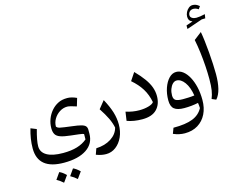

<svg xmlns="http://www.w3.org/2000/svg" viewBox="-182 -1359 2655 2112"><g transform="rotate(-15 1145.0 -303.0)"><path d="M650.4 -316.9Q617.7 -328.1 589.4 -335.2Q561 -342.3 546.9 -342.3Q500 -342.3 459.5 -316.4Q418.9 -290.5 394.3 -249.3Q369.6 -208 370.1 -161.1Q376 -153.8 384.3 -148.7Q392.6 -143.6 409.4 -139.6Q426.3 -135.7 457.8 -131.3Q489.3 -127 542.5 -120.1Q609.9 -112.3 645 -102.5Q680.2 -92.8 693.1 -77.1Q706.1 -61.5 706.1 -35.2V7.8Q706.1 120.6 613 182.9Q520 245.1 356.4 245.1Q61 245.1 61 4.4Q61 -51.3 69.6 -105.5Q78.1 -159.7 94.7 -216.8L160.2 -190.4Q125.5 -66.4 125.5 -2.9Q125.5 65.9 189.5 102.5Q253.4 139.2 373 139.2Q465.8 139.2 532.7 119.1Q599.6 99.1 647.9 58.1L648.4 -2.9Q641.6 -6.8 629.6 -9.3Q617.7 -11.7 588.6 -15.4Q559.6 -19 501 -25.4Q428.7 -33.2 388.4 -47.1Q348.1 -61 332.3 -87.4Q316.4 -113.8 316.4 -157.7Q316.4 -210.9 335 -260.3Q353.5 -309.6 387 -348.9Q420.4 -388.2 464.8 -410.6Q507.8 -433.6 570.8 -433.6Q618.7 -433.6 677.2 -406.7ZM223.6 405.3Q252.9 365.7 275.9 330.6Q309.6 343.3 350.1 383.8Q336.9 402.8 323.7 420.9Q310.5 439 297.4 457.5Q263.7 426.8 223.6 405.3ZM380.4 405.3Q401.9 376 432.6 330.6Q465.8 343.8 507.3 383.8Q477.5 425.8 454.1 457.5Q424.3 429.7 380.4 405.3Z M1044.9 -6.3Q1044.9 72.3 1016.1 135.7Q987.3 199.2 938 236.3Q888.7 273.4 827.6 273.4Q801.8 273.4 773.9 268.1Q746.1 262.7 713.9 250.5L737.8 183.1Q837.9 179.2 908 134Q978 88.9 996.6 16.6Q985.8 -37.1 959 -93.3Q932.1 -149.4 884.3 -221.7L953.6 -307.6Q1002.4 -217.3 1023.7 -146.7Q1044.9 -76.2 1044.9 -6.3Z M1530.8 -200.2Q1530.8 -106 1476.1 -49.8Q1421.4 6.3 1311 6.3Q1212.9 6.3 1137.2 -22L1151.9 -122.6Q1229.5 -98.1 1303.7 -98.1Q1362.3 -98.1 1409.4 -111.6Q1456.5 -125 1470.2 -146.5Q1453.6 -233.9 1411.4 -302Q1369.1 -370.1 1298.3 -430.7L1357.4 -519.5Q1419.9 -455.6 1458 -402.1Q1496.1 -348.6 1513.4 -299.6Q1530.8 -250.5 1530.8 -200.2Z M1723.1 276.4Q1658.2 276.4 1592.3 248L1616.2 184.6Q1756.3 185.1 1836.2 153.3Q1916 121.6 1953.1 50.8Q1952.6 34.7 1951.2 21Q1949.7 7.3 1947.3 -9.3Q1910.6 -1.5 1869.9 2.7Q1829.1 6.8 1787.6 6.8Q1710.4 6.8 1674.6 -22Q1638.7 -50.8 1638.7 -120.6Q1638.7 -195.8 1660.6 -259.5Q1682.6 -323.2 1719.7 -362.1Q1756.8 -400.9 1802.7 -400.9Q1843.8 -400.9 1879.9 -372.8Q1916 -344.7 1943.6 -294.2Q1971.2 -243.7 1987.1 -176Q2002.9 -108.4 2002.9 -28.8Q2002.9 61.5 1968.8 130.4Q1934.6 199.2 1871.8 237.8Q1809.1 276.4 1723.1 276.4ZM1929.7 -99.1Q1913.6 -197.3 1872.6 -252.9Q1831.5 -308.6 1782.2 -308.6Q1757.8 -308.6 1737.3 -288.1Q1716.8 -267.6 1704.6 -234.1Q1692.4 -200.7 1692.4 -161.6Q1692.4 -120.6 1716.8 -106.2Q1741.2 -91.8 1799.3 -91.8Q1829.6 -91.8 1864 -93.3Q1898.4 -94.7 1929.7 -99.1Z M2179.2 -754.4Q2187.5 -710.4 2195.1 -647.2Q2202.6 -584 2208.5 -514.2Q2214.4 -444.3 2217.5 -378.7Q2220.7 -313 2220.7 -264.6Q2220.7 -170.4 2203.9 -101.3Q2187 -32.2 2150.9 8.3L2103 -12.2Q2120.6 -54.7 2128.4 -104Q2136.2 -153.3 2136.2 -231.4Q2136.2 -300.8 2131.1 -379.4Q2126 -458 2116.2 -537.1Q2106.4 -616.2 2091.8 -687ZM2105.5 -964.4Q2105.5 -943.4 2125.5 -930.9Q2145.5 -918.5 2172.4 -918.5Q2210.9 -918.5 2272.5 -933.1L2265.1 -887.2L2225.1 -886.2L2045.9 -824.7V-865.2L2121.1 -891.1Q2077.1 -906.7 2077.1 -955.1Q2077.1 -981.4 2089.6 -1006.6Q2102.1 -1031.7 2122.6 -1048.1Q2143.1 -1064.5 2166 -1064.5Q2186.5 -1064.5 2203.1 -1058.3Q2219.7 -1052.2 2243.7 -1032.7L2222.2 -1002Q2205.6 -1013.2 2191.7 -1017.6Q2177.7 -1022 2164.6 -1022Q2137.2 -1022 2121.3 -1004.9Q2105.5 -987.8 2105.5 -964.4Z"/></g></svg>

Font: Pinar DS1 Medium
Style: Regular
Weight: 500
Designer: Amin Abedi
Version: Version 3.000